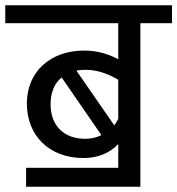

<svg xmlns="http://www.w3.org/2000/svg" viewBox="-40 -709 673 729"><path d="M-20 -689V-621H409V-484C366 -507 324 -517 279 -517C153 -517 62 -438 62 -316C62 -194 147 -109 277 -109C329 -109 375 -126 409 -162V-72H59V0H493V-621H613V-689ZM194 -415 345 -196C325 -186 304 -182 284 -182C200 -182 152 -234 152 -314C152 -358 167 -393 194 -415ZM250 -441C261 -443 273 -444 285 -444C330 -444 372 -428 409 -406V-258C405 -249 399 -241 394 -233Z"/></svg>

Font: FiraGO Unicode
Style: Regular
Weight: 400
Designer: bBox Type
Foundry: bBox Type GmbH
Version: Version 1.001;PS 001.001;hotconv 1.0.88;makeotf.lib2.5.64775